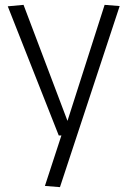

<svg xmlns="http://www.w3.org/2000/svg" viewBox="-20 -558 526 791"><path d="M165 208 233 0H222L12 -532L77 -538L258 -60L411 -538L473 -533L227 213Z"/></svg>

Font: Georama Light
Style: Regular
Weight: 300
Designer: Jean-Baptiste Levee
Foundry: Production Type
Version: Version 1.000